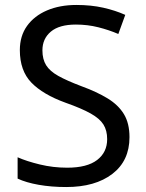

<svg xmlns="http://www.w3.org/2000/svg" viewBox="-20 -744 589 774"><path d="M502 -191Q502 -96 433 -43Q364 10 247 10Q187 10 136 1Q85 -8 51 -24V-110Q87 -94 140.5 -81Q194 -68 251 -68Q331 -68 371.5 -99Q412 -130 412 -183Q412 -218 397 -242Q382 -266 345.5 -286.5Q309 -307 244 -330Q153 -363 106.5 -411Q60 -459 60 -542Q60 -599 89 -639.5Q118 -680 169.5 -702Q221 -724 288 -724Q347 -724 396 -713Q445 -702 485 -684L457 -607Q420 -623 376.5 -634Q333 -645 286 -645Q219 -645 185 -616.5Q151 -588 151 -541Q151 -505 166 -481Q181 -457 215 -438Q249 -419 307 -397Q370 -374 413.5 -347.5Q457 -321 479.5 -284Q502 -247 502 -191Z"/></svg>

Font: Noto Sans Medefaidrin
Style: Regular
Weight: 400
Designer: Dalton Maag Ltd
Foundry: Dalton Maag Ltd
Version: Version 1.002; ttfautohint (v1.8.4.7-5d5b)